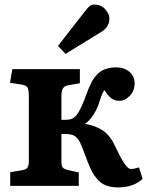

<svg xmlns="http://www.w3.org/2000/svg" viewBox="-20 -817 647 844"><path d="M268.1 -580.1 234.9 -615.2 354 -768.1Q366.7 -784.7 374.8 -790.8Q382.8 -796.9 393.1 -796.9Q424.3 -796.9 442.6 -776.4Q460.9 -755.9 460.9 -733.9Q460.9 -698.2 423.8 -675.8ZM499 6.8Q469.2 6.8 447 -1.5Q424.8 -9.8 409.4 -27.3Q394 -44.9 385 -62Q376 -79.1 365.2 -106Q359.9 -119.1 352.8 -138.7Q345.7 -158.2 342.3 -166.5Q338.9 -174.8 333.5 -187Q328.1 -199.2 324.2 -204.1Q320.3 -209 314 -214.8Q307.6 -220.7 300.3 -223.1Q293 -225.6 283.2 -227.1Q278.3 -228 250 -228V-108.9Q250 -87.9 255.6 -80.8Q261.2 -73.7 277.8 -69.8L326.2 -59.1V0H24.9V-60.1L77.1 -68.8Q95.7 -71.8 101.3 -80.8Q106.9 -89.8 106.9 -113.8V-387.2Q106.9 -421.9 101.1 -432.4Q95.2 -442.9 70.8 -445.8L23.9 -453.1L34.2 -513.2H331.1V-451.2L278.8 -441.9Q263.7 -439.5 256.8 -428.5Q250 -417.5 250 -395V-290Q277.3 -290 287.1 -292Q303.7 -294.9 317.4 -312.3Q331.1 -329.6 349.1 -374Q352.1 -381.8 358.2 -398.2Q364.3 -414.6 367.9 -423.8Q371.6 -433.1 378.7 -448Q385.7 -462.9 391.8 -471.4Q397.9 -480 408 -490.7Q418 -501.5 429 -507.1Q439.9 -512.7 455.1 -516.8Q470.2 -521 487.8 -521Q525.4 -521 548.6 -501.7Q571.8 -482.4 571.8 -450.2Q571.8 -418.5 551 -396.2Q530.3 -374 504.9 -374Q499 -374 493.4 -374.8Q487.8 -375.5 482.9 -377.7Q478 -379.9 474.4 -381.6Q470.7 -383.3 466.3 -387.5Q461.9 -391.6 459.7 -393.6Q457.5 -395.5 453.6 -400.6Q449.7 -405.8 448.5 -407.2Q447.3 -408.7 443.4 -414.3Q439.5 -419.9 439 -420.9Q433.1 -413.6 428.5 -402.3Q423.8 -391.1 419.2 -375.7Q414.6 -360.4 411.1 -352.1Q389.6 -299.8 356 -273.9V-272Q375 -268.6 389.9 -263.7Q404.8 -258.8 423.1 -248.8Q441.4 -238.8 457 -220.9Q472.7 -203.1 483.9 -178.2Q509.3 -124.5 526.1 -99.4Q543 -74.2 555.2 -74.2Q569.8 -74.2 590.8 -81.1L606.9 -30.8Q566.9 6.8 499 6.8Z"/></svg>

Font: Literata Book
Style: Bold
Weight: 700
Designer: Latin by Veronika Burian and Jose Scaglione. Greek by Irene Vlachou. Cyrillic by Vera Evstafieva
Foundry: TypeTogether
Version: Version 2.003;PS 002.003;hotconv 1.0.88;makeotf.lib2.5.64775